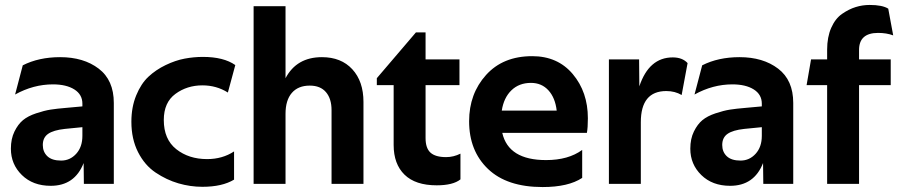

<svg xmlns="http://www.w3.org/2000/svg" viewBox="-20 -743 3630 776"><path d="M153 -157Q153 -129 171.5 -111.5Q190 -94 227 -94Q263 -94 288 -121.5Q313 -149 313 -194V-229L242 -222Q196 -217 174.5 -202Q153 -187 153 -157ZM440 -327V0H319L318 -84Q282 8 185 8Q113 8 68.5 -35.5Q24 -79 24 -142Q24 -182 38.5 -211.5Q53 -241 73 -257.5Q93 -274 126 -285Q159 -296 184.5 -300Q210 -304 247 -307L313 -313V-324Q313 -361 280.5 -381.5Q248 -402 194 -402Q115 -402 41 -361L72 -479Q137 -512 223 -512Q318 -512 379 -465.5Q440 -419 440 -327Z M901 -369Q855 -398 798 -398Q736 -398 689 -363.5Q642 -329 642 -258Q642 -180 692.5 -140Q743 -100 817 -100Q879 -100 926 -131V-17Q878 12 798 12Q749 12 701 -2Q653 -16 609 -45.5Q565 -75 538 -128Q511 -181 511 -251Q511 -310 530.5 -357.5Q550 -405 580 -433Q610 -461 649.5 -480Q689 -499 726 -506Q763 -513 800 -513Q884 -513 931 -480Z M1005 0V-718H1134V-427Q1179 -512 1281 -512Q1359 -512 1404 -463Q1449 -414 1449 -331V0H1320V-298Q1320 -344 1297.5 -370.5Q1275 -397 1232 -397Q1185 -397 1159.5 -367.5Q1134 -338 1134 -283V0Z M1700 -503H1837V-399H1700V-185Q1700 -144 1720 -126Q1740 -108 1783 -108Q1813 -108 1841 -122V-18Q1811 6 1745 6Q1659 6 1615 -37Q1571 -80 1571 -157V-399H1503V-427L1661 -612H1700Z M2333 -24Q2277 13 2173 13Q2029 13 1952.5 -60Q1876 -133 1876 -253Q1876 -364 1944.5 -440Q2013 -516 2131 -516Q2234 -516 2295 -443.5Q2356 -371 2356 -265Q2356 -227 2352 -206H2010Q2035 -96 2187 -96Q2277 -96 2333 -137ZM2230 -296Q2224 -348 2196.5 -378Q2169 -408 2126 -408Q2078 -408 2047 -378Q2016 -348 2008 -296Z M2735 -359Q2708 -375 2673 -375Q2570 -375 2570 -249V0H2441V-503H2563L2564 -394Q2603 -511 2699 -511Q2738 -511 2759 -488Z M2899 -157Q2899 -129 2917.5 -111.5Q2936 -94 2973 -94Q3009 -94 3034 -121.5Q3059 -149 3059 -194V-229L2988 -222Q2942 -217 2920.5 -202Q2899 -187 2899 -157ZM3186 -327V0H3065L3064 -84Q3028 8 2931 8Q2859 8 2814.5 -35.5Q2770 -79 2770 -142Q2770 -182 2784.5 -211.5Q2799 -241 2819 -257.5Q2839 -274 2872 -285Q2905 -296 2930.5 -300Q2956 -304 2993 -307L3059 -313V-324Q3059 -361 3026.5 -381.5Q2994 -402 2940 -402Q2861 -402 2787 -361L2818 -479Q2883 -512 2969 -512Q3064 -512 3125 -465.5Q3186 -419 3186 -327Z M3323 -542Q3323 -593 3339.5 -630.5Q3356 -668 3383.5 -687Q3411 -706 3438.5 -714.5Q3466 -723 3495 -723Q3546 -723 3570 -708L3590 -600Q3563 -610 3529 -610Q3452 -610 3452 -541V-503H3580V-399H3452V0H3323V-399H3240L3258 -503H3323Z"/></svg>

Font: Techna Sans
Style: Regular
Weight: 400
Designer: Carl Enlund
Version: Version 1.003